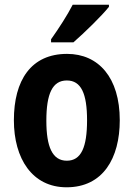

<svg xmlns="http://www.w3.org/2000/svg" viewBox="-20 -786 567 816"><path d="M443 -757V-766H289C266 -721 231 -667 197 -619V-606H292C339 -647 413 -719 443 -757ZM489 -275C489 -456 399 -557 265 -557C112 -557 39 -445 39 -275C39 -112 117 10 263 10C418 10 489 -114 489 -275ZM177 -273C177 -388 203 -444 264 -444C325 -444 350 -388 350 -275C350 -160 325 -103 264 -103C203 -103 177 -161 177 -273Z"/></svg>

Font: Noto Sans Arabic UI Cn
Style: Bold
Weight: 700
Width: 3
Designer: Monotype Design Team, Nadine Chahine and Nizar Qandah
Foundry: Monotype Imaging Inc.
Version: Version 2.010